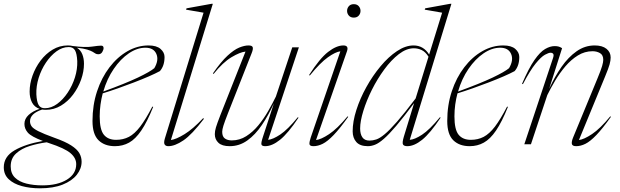

<svg xmlns="http://www.w3.org/2000/svg" viewBox="-99 -762 3274 1014"><path d="M111.5 232.5Q60 232.5 16.5 220.8Q-27 209 -53 184.5Q-79 160 -79 121.5Q-79 65 -22.2 32Q34.5 -1 127.5 -17.5Q66.5 -40.5 48.2 -61.2Q30 -82 30 -107.5Q30 -134.5 52.2 -155Q74.5 -175.5 110 -187Q82.5 -196.5 70 -221Q57.5 -245.5 57.5 -278Q57.5 -320 72.8 -362.8Q88 -405.5 115.2 -441.8Q142.5 -478 179.2 -500Q216 -522 259 -522Q273.5 -522 285.5 -519Q351 -510.5 386.2 -515.8Q421.5 -521 435 -521Q448 -521 448 -508Q448 -499 441 -487.2Q434 -475.5 420.5 -475.5Q411 -475.5 405.2 -479.2Q399.5 -483 390.2 -488.5Q381 -494 362 -500Q343 -506 307 -510Q326.5 -498 335.5 -475.8Q344.5 -453.5 344.5 -425.5Q344.5 -384 329.2 -341.2Q314 -298.5 286.8 -262.2Q259.5 -226 222.8 -204Q186 -182 143 -182Q132.5 -182 123.5 -183.5Q59.5 -162 59.5 -121.5Q59.5 -107.5 67.5 -95.5Q75.5 -83.5 102.8 -69.5Q130 -55.5 188 -34.5Q246 -14 277 6Q308 26 320 46.8Q332 67.5 332 92Q332 128.5 306.8 160.8Q281.5 193 232.2 212.8Q183 232.5 111.5 232.5ZM138.5 -190.5Q171.5 -190.5 202.8 -213.2Q234 -236 258.5 -272.8Q283 -309.5 296.8 -353.2Q310.5 -397 309 -439.5Q307 -479.5 296.8 -496.8Q286.5 -514 263.5 -513.5Q230.5 -513.5 199.2 -490.8Q168 -468 143.5 -431.2Q119 -394.5 105.2 -350.8Q91.5 -307 93 -264Q95 -224.5 105.2 -207.2Q115.5 -190 138.5 -190.5ZM-42.5 116.5Q-42.5 154 -20 176Q2.5 198 40.5 207.5Q78.5 217 124.5 217Q205 217 254.2 186.8Q303.5 156.5 303.5 105Q303.5 72.5 273.2 46.8Q243 21 160.5 -6Q154 -8 147.5 -10.5Q102 -4.5 58.2 9Q14.5 22.5 -14 48.5Q-42.5 74.5 -42.5 116.5Z M710 -197.5Q678 -118 647.2 -72.8Q616.5 -27.5 582.8 -8.8Q549 10 508 10Q453.5 10 421.5 -21.2Q389.5 -52.5 389.5 -123Q389.5 -207 413.5 -279.5Q437.5 -352 479.2 -406.5Q521 -461 574.2 -491.5Q627.5 -522 685.5 -522Q728 -522 749 -503.5Q770 -485 770 -461Q770 -414.5 745.5 -386.5Q722.5 -374 686.8 -358.5Q651 -343 608.8 -326.8Q566.5 -310.5 523.8 -295.5Q481 -280.5 443.5 -269Q436 -240.5 431.8 -210Q427.5 -179.5 427.5 -147.5Q427.5 -77.5 449.5 -50.5Q471.5 -23.5 514 -23.5Q551.5 -23.5 581.8 -39.2Q612 -55 641.2 -93.2Q670.5 -131.5 705.5 -199ZM669 -510Q625 -510 581.2 -480.2Q537.5 -450.5 501.8 -398.2Q466 -346 446.5 -278.5Q564.5 -321.5 629 -352.2Q693.5 -383 716 -402Q741 -444.5 726.8 -477.2Q712.5 -510 669 -510Z M976 -695 883.5 -711 886 -718 1018.5 -742H1025L803.5 -22.5Q831 -26 875.8 -53.5Q920.5 -81 974 -138L978 -134.5Q914.5 -51 869.5 -20.5Q824.5 10 790 10Q776 10 770.5 1Q765 -8 771.5 -30Z M1290 -40.5 1347.5 -216.5Q1319 -153.5 1284.2 -102Q1249.5 -50.5 1207.2 -20.2Q1165 10 1114 10Q1073.5 10 1054.5 -8Q1035.5 -26 1035.5 -53.5Q1035.5 -69.5 1041.5 -89.5Q1047.5 -109.5 1065 -154.5L1197.5 -489.5Q1169 -487 1123.5 -459.8Q1078 -432.5 1029 -371.5L1025.5 -374.5Q1068 -436 1102.5 -467.8Q1137 -499.5 1164.5 -510.8Q1192 -522 1213.5 -522Q1233 -522 1235.8 -512Q1238.5 -502 1230 -481L1105 -164Q1087.5 -119.5 1081 -98.5Q1074.5 -77.5 1074.5 -66Q1074.5 -40.5 1088.8 -30.5Q1103 -20.5 1125 -20.5Q1166.5 -20.5 1201.5 -42.8Q1236.5 -65 1265.5 -100.2Q1294.5 -135.5 1317.5 -175.8Q1340.5 -216 1358 -252L1444.5 -512H1479.5L1317 -23.5Q1343 -26 1381.8 -52Q1420.5 -78 1474 -143L1477.5 -140.5Q1422 -57.5 1380 -23.8Q1338 10 1301.5 10Q1284.5 10 1281.8 1.2Q1279 -7.5 1290 -40.5Z M1734 -704.5Q1734 -718.5 1743.2 -729.2Q1752.5 -740 1769.5 -740Q1786.5 -740 1795.8 -729.2Q1805 -718.5 1805 -704.5Q1805 -690.5 1795.8 -679.8Q1786.5 -669 1769.5 -669Q1752.5 -669 1743.2 -679.8Q1734 -690.5 1734 -704.5ZM1542.5 -37 1698.5 -491Q1673 -488 1632.8 -459.5Q1592.5 -431 1537 -363L1533.5 -366Q1589.5 -453.5 1633.8 -487.8Q1678 -522 1714.5 -522Q1744 -522 1733.5 -491.5L1570 -22.5Q1596 -25 1639 -53.5Q1682 -82 1736.5 -147.5L1740 -145Q1695.5 -82.5 1663 -48.8Q1630.5 -15 1605.2 -2.5Q1580 10 1556.5 10Q1535.5 10 1535.2 -2.5Q1535 -15 1542.5 -37Z M2228 -140.5Q2172.5 -57.5 2130.5 -23.8Q2088.5 10 2052 10Q2035 10 2029.5 1.2Q2024 -7.5 2034 -41L2088 -217.5Q2032 -142.5 1993.5 -97.2Q1955 -52 1928.2 -28.8Q1901.5 -5.5 1881.8 2.2Q1862 10 1844 10Q1802 10 1782.8 -12Q1763.5 -34 1763.5 -68.5Q1763.5 -120 1783 -181Q1802.5 -242 1835.8 -302Q1869 -362 1910.8 -412Q1952.5 -462 1997.5 -492Q2042.5 -522 2085 -522Q2137.5 -522 2167.5 -474L2236 -695L2144 -711L2146.5 -718L2278.5 -742H2285L2065 -23.5Q2091 -25 2130.2 -50.8Q2169.5 -76.5 2224.5 -143ZM1803 -83.5Q1803 -54 1814.8 -36.8Q1826.5 -19.5 1852.5 -19.5Q1869.5 -19.5 1888 -25.5Q1906.5 -31.5 1932.2 -52.8Q1958 -74 1997.5 -119Q2037 -164 2096 -242L2164 -462.5Q2148 -488 2128.2 -497.5Q2108.5 -507 2086.5 -507Q2047.5 -507 2007.2 -476Q1967 -445 1930.5 -395.2Q1894 -345.5 1865.2 -288Q1836.5 -230.5 1819.8 -176.2Q1803 -122 1803 -83.5Z M2583.5 -197.5Q2551.5 -118 2520.8 -72.8Q2490 -27.5 2456.2 -8.8Q2422.5 10 2381.5 10Q2327 10 2295 -21.2Q2263 -52.5 2263 -123Q2263 -207 2287 -279.5Q2311 -352 2352.8 -406.5Q2394.5 -461 2447.8 -491.5Q2501 -522 2559 -522Q2601.5 -522 2622.5 -503.5Q2643.5 -485 2643.5 -461Q2643.5 -414.5 2619 -386.5Q2596 -374 2560.2 -358.5Q2524.5 -343 2482.2 -326.8Q2440 -310.5 2397.2 -295.5Q2354.5 -280.5 2317 -269Q2309.5 -240.5 2305.2 -210Q2301 -179.5 2301 -147.5Q2301 -77.5 2323 -50.5Q2345 -23.5 2387.5 -23.5Q2425 -23.5 2455.2 -39.2Q2485.5 -55 2514.8 -93.2Q2544 -131.5 2579 -199ZM2542.5 -510Q2498.5 -510 2454.8 -480.2Q2411 -450.5 2375.2 -398.2Q2339.5 -346 2320 -278.5Q2438 -321.5 2502.5 -352.2Q2567 -383 2589.5 -402Q2614.5 -444.5 2600.2 -477.2Q2586 -510 2542.5 -510Z M2662.5 -317.5 2658 -319.5Q2693.5 -402 2723.5 -445Q2753.5 -488 2780 -503.2Q2806.5 -518.5 2830 -518.5Q2843.5 -518.5 2852.2 -515.8Q2861 -513 2869.5 -507.5L2801.5 -293.5Q2830.5 -357 2866.5 -408.8Q2902.5 -460.5 2946.2 -491.2Q2990 -522 3041.5 -522Q3082 -522 3104 -504.2Q3126 -486.5 3126 -458.5Q3126 -442.5 3120.5 -422.2Q3115 -402 3096.5 -357.5L2958.5 -22.5Q2985 -25.5 3027.8 -54Q3070.5 -82.5 3124 -147.5L3127.5 -145Q3083 -82.5 3050.5 -48.8Q3018 -15 2992.8 -2.5Q2967.5 10 2944 10Q2923 10 2921 -2.5Q2919 -15 2928 -36.5L3056.5 -348Q3075 -392.5 3081 -413.5Q3087 -434.5 3087 -446Q3087 -471.5 3069.8 -481.5Q3052.5 -491.5 3030.5 -491.5Q2989 -491.5 2953 -469.2Q2917 -447 2887 -411.8Q2857 -376.5 2833 -336.2Q2809 -296 2791.5 -260L2705 0H2670L2821.5 -455Q2827 -471 2822.8 -477.2Q2818.5 -483.5 2808.5 -483.5Q2798.5 -483.5 2778.8 -472.8Q2759 -462 2730 -426.5Q2701 -391 2662.5 -317.5Z"/></svg>

Font: Newsreader Display ExtraLight
Style: Italic
Weight: 275
Italic angle: -17°
Designer: Hugues Gentile
Foundry: Production Type
Version: Version 1.001